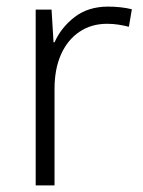

<svg xmlns="http://www.w3.org/2000/svg" viewBox="-20 -561 434 581"><path d="M88 0V-532H136L142 -433H145Q165 -478 206 -509.5Q247 -541 307 -541Q326 -541 344.5 -539Q363 -537 379 -533L370 -480Q354 -484 338 -486.5Q322 -489 304 -489Q256 -489 220 -464.5Q184 -440 164.5 -396Q145 -352 145 -292V0Z"/></svg>

Font: Noto Sans Symbols Light
Style: Regular
Weight: 300
Version: Version 2.002